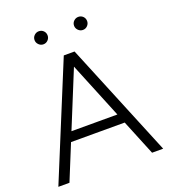

<svg xmlns="http://www.w3.org/2000/svg" viewBox="-156 -992 974 1105"><g transform="rotate(-20 331.0 -440.0)"><path d="M584 0 298 -700H364L652 0ZM10 0 298 -700H364L78 0ZM146 -217V-275H516V-217ZM452 -800Q436 -800 424 -812Q412 -824 412 -840Q412 -857 424 -868.5Q436 -880 452 -880Q469 -880 480.5 -868.5Q492 -857 492 -840Q492 -824 480.5 -812Q469 -800 452 -800ZM210 -800Q194 -800 182 -812Q170 -824 170 -840Q170 -857 182 -868.5Q194 -880 210 -880Q227 -880 238.5 -868.5Q250 -857 250 -840Q250 -824 238.5 -812Q227 -800 210 -800Z"/></g></svg>

Font: Figtree Light Light
Style: Regular
Weight: 300
Version: Version 2.001;gftools[0.9.30]